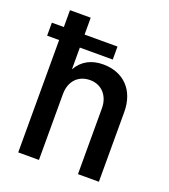

<svg xmlns="http://www.w3.org/2000/svg" viewBox="-130 -794 781 888"><g transform="rotate(20 261.0 -350.0)"><path d="M62 0H164V-324C164 -387 202 -428 261 -428C317 -428 356 -386 356 -324V0H459V-343C459 -452 392 -517 293 -517C236 -517 191 -494 164 -446V-553H326V-617H164V-700H62V-617H3V-553H62Z"/></g></svg>

Font: Vanilla Cream DemiBold
Style: Regular
Weight: 600
Designer: Jeremy Tribby, Jinavaṁso
Foundry: Tribby Type
Version: Version 1.422;Glyphs 3.1.2 (3151)